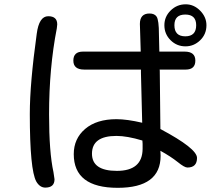

<svg xmlns="http://www.w3.org/2000/svg" viewBox="-20 -814 1040 896"><path d="M943.4 -696.3Q943.4 -654.3 914.1 -626Q884.8 -597.7 845.7 -597.7Q804.7 -597.7 775.9 -626.5Q747.1 -655.3 747.1 -696.3Q747.1 -736.3 776.4 -765.1Q805.7 -793.9 846.7 -793.9Q884.8 -793.9 914.1 -764.2Q943.4 -734.4 943.4 -696.3ZM322.3 -531.2Q322.3 -573.2 367.2 -573.2H636.7L632.8 -702.1Q632.8 -751 677.7 -751Q701.2 -751 710.9 -736.3Q721.7 -719.7 721.7 -653.3L723.6 -573.2H841.8Q891.6 -573.2 891.6 -531.2Q891.6 -489.3 846.7 -489.3H724.6L725.6 -485.4L728.5 -211.9Q899.4 -121.1 899.4 -77.1Q899.4 -32.2 854.5 -32.2Q840.8 -32.2 809.6 -57.6Q776.4 -84 728.5 -110.4L729.5 -86.9Q729.5 62.5 529.3 62.5Q324.2 62.5 324.2 -94.7Q324.2 -167 377.4 -212.4Q430.7 -257.8 523.4 -257.8Q572.3 -257.8 643.6 -241.2L637.7 -475.6V-489.3H373Q322.3 -489.3 322.3 -531.2ZM793.9 -696.3Q793.9 -644.5 844.7 -644.5Q895.5 -644.5 895.5 -696.3Q895.5 -746.1 844.7 -746.1Q793.9 -746.1 793.9 -696.3ZM247.1 -700.2 245.1 -681.6Q209 -497.1 209 -280.3Q209 -103.5 229.5 -10.7L234.4 22.5Q234.4 61.5 191.4 61.5Q166 61.5 149.4 33.2Q119.1 -21.5 119.1 -282.2Q119.1 -423.8 151.4 -656.2Q162.1 -738.3 205.1 -738.3Q247.1 -738.3 247.1 -700.2ZM523.4 -179.7Q409.2 -179.7 409.2 -96.7Q409.2 -16.6 525.4 -16.6Q644.5 -16.6 645.5 -119.1V-142.6L644.5 -158.2Q573.2 -179.7 523.4 -179.7Z"/></svg>

Font: FakePearl
Style: Regular
Weight: 400
Version: Version 1.2